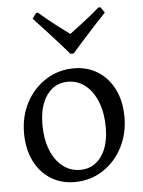

<svg xmlns="http://www.w3.org/2000/svg" viewBox="-52 -752 602 806"><g transform="rotate(-5 249.0 -349.0)"><path d="M230 12Q173 12 129 -16Q85 -44 60.5 -94.5Q36 -145 36 -210Q36 -282 66.5 -339.5Q97 -397 150 -430.5Q203 -464 268 -464Q325 -464 369 -436Q413 -408 437.5 -358Q462 -308 462 -242Q462 -171 431.5 -113Q401 -55 348.5 -21.5Q296 12 230 12ZM258 -37Q314 -37 347 -82.5Q380 -128 380 -206Q380 -266 362 -312Q344 -358 312 -384Q280 -410 238 -410Q182 -410 149 -364Q116 -318 116 -239Q116 -179 134 -133.5Q152 -88 184 -62.5Q216 -37 258 -37ZM259 -526Q259 -526 246.5 -540.5Q234 -555 212.5 -579Q191 -603 165.5 -631Q140 -659 114 -686L130 -709L138 -710Q176 -677 210 -651Q244 -625 266 -609Q287 -625 322 -651.5Q357 -678 394 -710L402 -709L418 -686Q392 -659 366.5 -631Q341 -603 319.5 -579Q298 -555 285.5 -540.5Q273 -526 273 -526Z"/></g></svg>

Font: Alegreya
Style: Regular
Weight: 400
Designer: Juan Pablo del Peral
Foundry: Huerta Tipografica
Version: Version 2.009